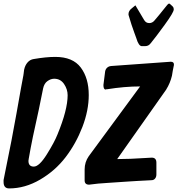

<svg xmlns="http://www.w3.org/2000/svg" viewBox="-65 -1048 992 1073"><path d="M777 -806 775 -804Q765 -790 744 -790H728Q710 -790 697 -834L685 -867Q680 -882 670 -910L654 -962Q653 -964 653 -968Q653 -988 672 -1002L689 -1016Q691 -1018 692 -1018Q693 -1015 696 -1011L740 -937Q750 -919 769 -919Q786 -919 798 -933L797 -932L824 -964Q833 -975 866 -1016L872 -1023Q877 -1028 880 -1028Q883 -1028 887 -1024Q895 -1016 900 -1012Q906 -1006 906 -997V-995Q906 -979 855.5 -909.5Q805 -840 777 -806ZM-14 5Q-45 5 -45 -31V-42L-1 -262Q29 -421 52 -554Q63 -612 66 -629V-631L67 -635V-637L69 -652Q69 -654 69.5 -656.5Q70 -659 70 -660V-659Q75 -683 89 -699Q103 -715 123 -718Q193 -730 244 -730Q342 -730 386.5 -670.5Q431 -611 431 -517Q431 -431 395.5 -338.5Q360 -246 302 -170Q244 -94 159.5 -44.5Q75 5 -14 5ZM484 -22 433 -16Q408 -16 408 -40V-101Q408 -142 431 -175L718 -565Q631 -565 532 -549H529L525 -548H528L523 -547L525 -548Q513 -548 513 -573L522 -644Q523 -659 532.5 -668.5Q542 -678 556 -679H555L889 -703Q907 -703 907 -688Q907 -681 906 -680Q904 -671 900.5 -652.5Q897 -634 896 -625Q886 -583 864 -548L865 -549L590 -159Q660 -159 747 -165L783 -167Q809 -167 809 -139V-73Q809 -59 801.5 -50Q794 -41 782 -41L765 -40Q744 -39 707 -37Q694 -36 666.5 -34.5Q639 -33 628 -32Q619 -32 539 -26Q520 -24 484 -22ZM96 -163V-164Q94 -154 94 -149Q94 -117 124 -117Q154 -117 196.5 -185Q239 -253 256 -296Q313 -434 313 -516Q313 -549 293 -578.5Q273 -608 238 -608Q219 -608 200.5 -595Q182 -582 176 -554Q168 -514 152 -436Q114 -269 96 -163Z"/></svg>

Font: Bangerz Fix
Style: Regular
Weight: 400
Designer: vernon adams
Foundry: Vernon Adams
Version: Version 2.10;December 28, 2023;FontCreator 13.0.0.2683 64-bi